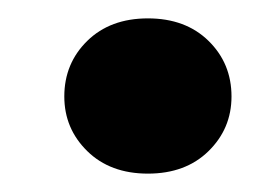

<svg xmlns="http://www.w3.org/2000/svg" viewBox="-20 -421 298 209"><path d="M141 -232Q100 -232 75 -256.5Q50 -281 50 -316Q50 -352 75 -376.5Q100 -401 141 -401Q182 -401 207 -376.5Q232 -352 232 -316Q232 -281 207 -256.5Q182 -232 141 -232Z"/></svg>

Font: DM Sans 36pt Black
Style: Italic
Weight: 900
Italic angle: -10°
Designer: Colophon Foundry, Jonny Pinhorn
Foundry: Colophon Foundry
Version: Version 4.004;gftools[0.9.30]